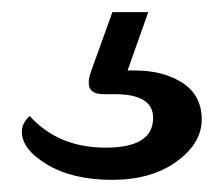

<svg xmlns="http://www.w3.org/2000/svg" viewBox="-20 -48 366 316"><path d="M202 68Q249 68 280.5 88.5Q312 109 312 148.5Q312 188 270.5 218Q229 248 164.5 248Q100 248 58 223Q16 198 16 169Q16 154 29 143Q76 195 154 195Q232 195 232 146Q232 107 169 107H150Q126 107 126 88Q126 80 130 69L165 -28H224L190 68Z"/></svg>

Font: Laila
Style: Regular
Weight: 400
Designer: Hitesh Malaviya
Foundry: Indian Type Foundry
Version: Version 1.302;PS 1.0;hotconv 1.0.78;makeotf.lib2.5.61930; tt